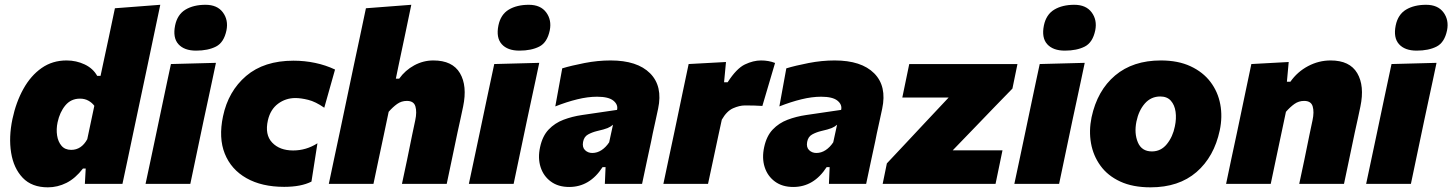

<svg xmlns="http://www.w3.org/2000/svg" viewBox="-20 -768 6067 802"><path d="M180 14.5Q113 14.5 75 -25.2Q37 -65 26.5 -130Q16 -195 32 -271Q47 -341.5 77.8 -396.8Q108.5 -452 153.8 -483.8Q199 -515.5 258 -515.5Q298.5 -515.5 333.8 -498.8Q369 -482 386 -451H400L409 -493.5Q422 -553 434.5 -612.2Q447 -671.5 460 -733.5L649.5 -748Q637.5 -690 624 -626.8Q610.5 -563.5 596 -493.5L537 -215Q523.5 -151 513.2 -101.8Q503 -52.5 491.5 0H334.5L338 -64H326.5Q295 -23 257.8 -4.2Q220.5 14.5 180 14.5ZM277.5 -142Q320 -142 344.5 -186.5L374 -326Q364.5 -339 349.2 -347.5Q334 -356 314 -356Q276.5 -356 253 -327.8Q229.5 -299.5 220.5 -257Q214.5 -228.5 218.5 -202.2Q222.5 -176 237 -159Q251.5 -142 277.5 -142Z M588 0Q599 -52.5 609.8 -102.2Q620.5 -152 633.5 -214.5L644 -264.5Q655 -317 663.5 -357.2Q672 -397.5 679.2 -431.5Q686.5 -465.5 694 -500.5L882 -505.5Q874.5 -469.5 867 -434.5Q859.5 -399.5 850.8 -358.8Q842 -318 830.5 -264.5L820 -214.5Q807 -152.5 796.5 -102.5Q786 -52.5 775 0ZM799 -556.5Q749.5 -556.5 725.2 -583.5Q701 -610.5 711.5 -662Q721 -707.5 754.8 -727.8Q788.5 -748 838.5 -748Q887.5 -748 911 -716.2Q934.5 -684.5 926 -641.5Q915.5 -590.5 882.2 -573.5Q849 -556.5 799 -556.5Z M1167 12.5Q1073.5 12.5 1009.5 -23.8Q945.5 -60 919 -126Q892.5 -192 911.5 -282Q933.5 -387 1008.2 -450.8Q1083 -514.5 1206 -514.5Q1252.5 -514.5 1296.5 -505.2Q1340.5 -496 1379.5 -477.5L1334.5 -318Q1298 -343.5 1267.2 -351Q1236.5 -358.5 1214 -358.5Q1173.5 -358.5 1141.5 -334.8Q1109.5 -311 1099 -265.5Q1085.5 -205.5 1116.8 -172.5Q1148 -139.5 1204.5 -139.5Q1259 -139.5 1306 -169.5L1281 -9.5Q1238 12.5 1167 12.5Z M1353.5 0Q1364.5 -52.5 1375 -102Q1385.5 -151.5 1399 -214.5L1457.5 -493Q1470.5 -553.5 1483 -612.5Q1495.5 -671.5 1508.5 -733.5L1698 -748Q1686 -689.5 1672.8 -626.8Q1659.5 -564 1644.5 -493L1633.5 -439.5H1647.5Q1672.5 -474.5 1710.2 -495Q1748 -515.5 1790 -515.5Q1870 -515.5 1901.2 -462.5Q1932.5 -409.5 1914.5 -323Q1910 -301.5 1903.8 -272.8Q1897.5 -244 1891 -214.5Q1878 -152 1867.5 -102.2Q1857 -52.5 1846 0H1659Q1670.5 -52.5 1680.5 -101Q1690.5 -149.5 1701.5 -204L1714.5 -265.5Q1722 -300.5 1715.2 -323.5Q1708.5 -346.5 1679.5 -346.5Q1657 -346.5 1639 -333.8Q1621 -321 1603.5 -301L1583 -203.5Q1571.5 -149.5 1561.2 -101Q1551 -52.5 1540 0Z M1938.5 0Q1949.5 -52.5 1960.2 -102.2Q1971 -152 1984 -214.5L1994.5 -264.5Q2005.5 -317 2014 -357.2Q2022.5 -397.5 2029.8 -431.5Q2037 -465.5 2044.5 -500.5L2232.5 -505.5Q2225 -469.5 2217.5 -434.5Q2210 -399.5 2201.2 -358.8Q2192.5 -318 2181 -264.5L2170.5 -214.5Q2157.5 -152.5 2147 -102.5Q2136.5 -52.5 2125.5 0ZM2149.5 -556.5Q2100 -556.5 2075.8 -583.5Q2051.5 -610.5 2062 -662Q2071.5 -707.5 2105.2 -727.8Q2139 -748 2189 -748Q2238 -748 2261.5 -716.2Q2285 -684.5 2276.5 -641.5Q2266 -590.5 2232.8 -573.5Q2199.5 -556.5 2149.5 -556.5Z M2357.5 13Q2311.5 13 2280.8 -9.8Q2250 -32.5 2238 -70.2Q2226 -108 2236 -153.5Q2246 -200 2271.8 -227Q2297.5 -254 2333.8 -267.8Q2370 -281.5 2411 -287.5L2557.5 -309Q2562.5 -331 2542.2 -347.5Q2522 -364 2474 -364Q2435.5 -364 2391.5 -353.2Q2347.5 -342.5 2299.5 -323.5L2328.5 -482.5Q2366.5 -494 2421.8 -504.8Q2477 -515.5 2530.5 -515.5Q2642 -515.5 2695.5 -461.8Q2749 -408 2729 -314Q2723 -287.5 2717.8 -262Q2712.5 -236.5 2706.5 -210.5L2700 -178Q2691.5 -138.5 2682 -94.5Q2672.5 -50.5 2662 0H2506.5L2509.5 -70H2497Q2443.5 13 2357.5 13ZM2454 -129Q2474.5 -129 2492.5 -140.8Q2510.5 -152.5 2524.5 -173.5L2540.5 -247Q2531 -238.5 2517.8 -233Q2504.5 -227.5 2473.5 -220.5Q2453 -215.5 2436.2 -206.2Q2419.5 -197 2415.5 -175Q2411.5 -152.5 2423.8 -140.8Q2436 -129 2454 -129Z M2751 0Q2762 -52.5 2772.5 -101.8Q2783 -151 2796.5 -214.5L2807 -264.5Q2818.5 -321 2831 -379.5Q2843.5 -438 2856.5 -500.5L3012.5 -509L3004.5 -424.5H3019.5Q3056.5 -482 3091.5 -498.8Q3126.5 -515.5 3159 -515.5Q3191 -515.5 3217.5 -505L3164.5 -325.5Q3144.5 -327 3128 -327.2Q3111.5 -327.5 3091 -327.5Q3069 -327.5 3042.2 -315.8Q3015.5 -304 2995 -268L2981 -203.5Q2969.5 -149 2959.2 -101.2Q2949 -53.5 2937.5 0Z M3293.5 13Q3247.5 13 3216.8 -9.8Q3186 -32.5 3174 -70.2Q3162 -108 3172 -153.5Q3182 -200 3207.8 -227Q3233.5 -254 3269.8 -267.8Q3306 -281.5 3347 -287.5L3493.5 -309Q3498.5 -331 3478.2 -347.5Q3458 -364 3410 -364Q3371.5 -364 3327.5 -353.2Q3283.5 -342.5 3235.5 -323.5L3264.5 -482.5Q3302.5 -494 3357.8 -504.8Q3413 -515.5 3466.5 -515.5Q3578 -515.5 3631.5 -461.8Q3685 -408 3665 -314Q3659 -287.5 3653.8 -262Q3648.5 -236.5 3642.5 -210.5L3636 -178Q3627.5 -138.5 3618 -94.5Q3608.5 -50.5 3598 0H3442.5L3445.5 -70H3433Q3379.5 13 3293.5 13ZM3390 -129Q3410.5 -129 3428.5 -140.8Q3446.5 -152.5 3460.5 -173.5L3476.5 -247Q3467 -238.5 3453.8 -233Q3440.5 -227.5 3409.5 -220.5Q3389 -215.5 3372.2 -206.2Q3355.5 -197 3351.5 -175Q3347.5 -152.5 3359.8 -140.8Q3372 -129 3390 -129Z M3667 0 3684.5 -85.5Q3727 -130.5 3766.5 -172.8Q3806 -215 3841.5 -253L3942.5 -360.5H3749L3778 -500.5H4230L4209 -398Q4178.5 -367 4137.2 -324.2Q4096 -281.5 4058 -242L3959.5 -140H4167.5L4138.5 0Z M4217 0Q4228 -52.5 4238.8 -102.2Q4249.5 -152 4262.5 -214.5L4273 -264.5Q4284 -317 4292.5 -357.2Q4301 -397.5 4308.2 -431.5Q4315.5 -465.5 4323 -500.5L4511 -505.5Q4503.5 -469.5 4496 -434.5Q4488.5 -399.5 4479.8 -358.8Q4471 -318 4459.5 -264.5L4449 -214.5Q4436 -152.5 4425.5 -102.5Q4415 -52.5 4404 0ZM4428 -556.5Q4378.5 -556.5 4354.2 -583.5Q4330 -610.5 4340.5 -662Q4350 -707.5 4383.8 -727.8Q4417.5 -748 4467.5 -748Q4516.5 -748 4540 -716.2Q4563.5 -684.5 4555 -641.5Q4544.5 -590.5 4511.2 -573.5Q4478 -556.5 4428 -556.5Z M4786 14.5Q4711.5 14.5 4659.2 -9.8Q4607 -34 4576.8 -75.8Q4546.5 -117.5 4537.2 -169.8Q4528 -222 4539.5 -278Q4563.5 -390 4638 -452.8Q4712.5 -515.5 4829 -515.5Q4901 -515.5 4953 -491.2Q5005 -467 5036.2 -425.8Q5067.5 -384.5 5077.2 -332.2Q5087 -280 5075 -223.5Q5051.5 -113 4977.8 -49.2Q4904 14.5 4786 14.5ZM4791.5 -135.5Q4829.5 -135.5 4854.2 -166.2Q4879 -197 4887.5 -240Q4894.5 -272.5 4890.5 -301Q4886.5 -329.5 4870.8 -347.2Q4855 -365 4826.5 -365Q4788 -365 4762.2 -335.8Q4736.5 -306.5 4727 -260.5Q4717 -211 4733 -173.2Q4749 -135.5 4791.5 -135.5Z M5101.5 0Q5112.5 -52.5 5123 -102.5Q5133.5 -152.5 5147 -214.5L5157.5 -264.5Q5169 -320.5 5181.5 -379.2Q5194 -438 5207 -500.5L5363 -509L5355.5 -426.5H5370Q5399 -468 5443.8 -491.8Q5488.5 -515.5 5538 -515.5Q5618 -515.5 5649.2 -462.5Q5680.5 -409.5 5662.5 -323Q5658 -301.5 5651.8 -272.5Q5645.5 -243.5 5639 -214.5Q5626 -152 5615.5 -102.2Q5605 -52.5 5594 0H5407Q5418.5 -52.5 5428.5 -101Q5438.5 -149.5 5449.5 -204L5462.5 -265.5Q5470 -300.5 5463.2 -323.5Q5456.5 -346.5 5427.5 -346.5Q5405 -346.5 5387 -333.8Q5369 -321 5351.5 -301L5331 -204Q5319.5 -149.5 5309.2 -101Q5299 -52.5 5288 0Z M5686.5 0Q5697.5 -52.5 5708.2 -102.2Q5719 -152 5732 -214.5L5742.5 -264.5Q5753.5 -317 5762 -357.2Q5770.5 -397.5 5777.8 -431.5Q5785 -465.5 5792.5 -500.5L5980.5 -505.5Q5973 -469.5 5965.5 -434.5Q5958 -399.5 5949.2 -358.8Q5940.5 -318 5929 -264.5L5918.5 -214.5Q5905.5 -152.5 5895 -102.5Q5884.5 -52.5 5873.5 0ZM5897.5 -556.5Q5848 -556.5 5823.8 -583.5Q5799.5 -610.5 5810 -662Q5819.5 -707.5 5853.2 -727.8Q5887 -748 5937 -748Q5986 -748 6009.5 -716.2Q6033 -684.5 6024.5 -641.5Q6014 -590.5 5980.8 -573.5Q5947.5 -556.5 5897.5 -556.5Z"/></svg>

Font: Commissioner ExtraBold
Style: Italic
Weight: 800
Italic angle: -12°
Designer: Kostas Bartsokas
Foundry: Kostas Bartsokas
Version: Version 1.000; ttfautohint (v1.8.3)